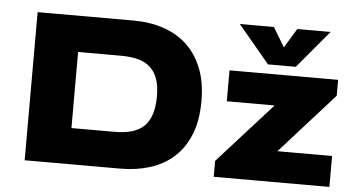

<svg xmlns="http://www.w3.org/2000/svg" viewBox="-50 -816 1670 904"><g transform="rotate(5 784.5 -363.5)"><path d="M301.4 -170.2H504.1Q551 -170.2 585.7 -180Q620.4 -189.9 643.4 -211.8Q666.4 -233.8 677.8 -268.9Q689.3 -304 689.3 -354Q689.3 -402.5 677.6 -436Q665.9 -469.5 642.7 -490.4Q619.4 -511.4 584.8 -520.6Q550.2 -529.8 504.1 -529.8H301.4ZM95.2 0V-700H548Q625.3 -700 689.9 -678.5Q754.5 -657 801.3 -613.5Q848.1 -570 874.1 -504.2Q900.1 -438.5 900.1 -350Q900.1 -256 872.4 -189.5Q844.7 -123 796.9 -81Q749.1 -39 685 -19.5Q620.9 0 548 0ZM988.8 0V-75.1L1251.7 -367L1250.3 -359.6H1019.1V-505.8H1532.4V-430.7L1269 -137.3L1270.9 -146.2H1535.4V0ZM1477.6 -727.4 1328.5 -549.5H1197.2L1048.6 -727.4H1209.5L1264.7 -635.9L1320.1 -727.4Z"/></g></svg>

Font: Science Gothic
Style: Regular
Weight: 400
Designer: Thomas Phinney, Vassil Kateliev, Brandon Buerkle
Foundry: Font Detective LLC
Version: Version 1.018